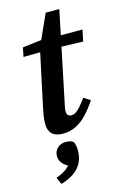

<svg xmlns="http://www.w3.org/2000/svg" viewBox="-135 -692 661 1022"><g transform="rotate(-15 196.0 -181.0)"><path d="M51 -435 61 -485 199 -502V-495H392L379 -432L193 -438L190 -437ZM149 14Q109 14 89.5 -5Q70 -24 70 -60Q70 -83 73.5 -105Q77 -127 83 -155L148 -459L226 -632H301L202 -155Q197 -134 194.5 -120Q192 -106 192 -96Q192 -83 199 -76Q206 -69 218 -69Q230 -69 242 -76.5Q254 -84 268 -100Q282 -116 302 -143L338 -120Q313 -82 285 -51.5Q257 -21 223.5 -3.5Q190 14 149 14ZM202 119Q202 158 187 187.5Q172 217 142.5 237.5Q113 258 71 270L54 232Q79 223 96 213Q113 203 125 190.5Q137 178 146 162L150 193Q119 182 102.5 163.5Q86 145 86 122Q86 96 103.5 78Q121 60 152 60Q166 60 176.5 63.5Q187 67 193 73Q197 82 199.5 93.5Q202 105 202 119Z"/></g></svg>

Font: Source Serif 4 SemiBold
Style: Italic
Weight: 600
Italic angle: -12°
Designer: Frank Grießhammer
Foundry: Adobe Systems Incorporated
Version: Version 4.004;hotconv 1.0.116;makeotfexe 2.5.65601